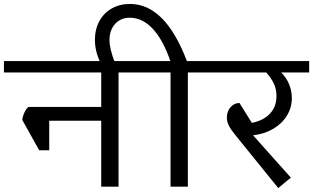

<svg xmlns="http://www.w3.org/2000/svg" viewBox="-42 -948 1590 975"><path d="M714 -580H560V0H472V-335H208V-185H157L71 -339Q73 -357 82.5 -377.5Q92 -398 103 -405H472V-580H-22V-638H714Z M670 -580V-638H823Q786 -746 733.5 -802Q681 -858 617 -858Q571 -858 542.5 -826.5Q514 -795 514 -745Q514 -700 542 -628H469Q440 -686 440 -746Q440 -799 462.5 -840.5Q485 -882 525.5 -905Q566 -928 618 -928Q797 -928 907 -638H1066V-580H912V0H824V-580Z M1528 -580H1386Q1412 -554 1426 -520.5Q1440 -487 1440 -450Q1440 -401 1414.5 -360Q1389 -319 1344 -293Q1299 -267 1243 -261L1435 -46L1371 7L1154 -261Q1131 -289 1120.5 -309.5Q1110 -330 1110 -350Q1110 -382 1128.5 -403.5Q1147 -425 1174 -425L1237 -324Q1296 -336 1329 -371Q1362 -406 1362 -461Q1362 -494 1349 -522.5Q1336 -551 1310 -580H1022V-638H1528Z"/></svg>

Font: Amiko
Style: Regular
Weight: 400
Designer: Pablo Impallari, Rodrigo Fuenzalida, Andres Torresi
Foundry: Impallari Type
Version: Version 1.001; ttfautohint (v1.3)